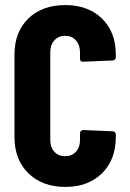

<svg xmlns="http://www.w3.org/2000/svg" viewBox="-20 -728 510 756"><path d="M37 -189V-513Q37 -602 91.5 -655Q146 -708 237 -708Q327 -708 381.5 -655Q436 -602 436 -513V-502Q436 -497 432.5 -493.5Q429 -490 424 -490L307 -485Q295 -485 295 -496V-522Q295 -551 279 -569Q263 -587 237 -587Q210 -587 194 -569Q178 -551 178 -522V-177Q178 -148 194 -130.5Q210 -113 237 -113Q263 -113 279 -130.5Q295 -148 295 -177V-204Q295 -209 298.5 -212.5Q302 -216 307 -216L424 -211Q429 -211 432.5 -207.5Q436 -204 436 -199V-189Q436 -99 381.5 -45.5Q327 8 237 8Q147 8 92 -45.5Q37 -99 37 -189Z"/></svg>

Font: Barlow Condensed
Style: Bold
Weight: 700
Width: 3
Designer: Jeremy Tribby
Foundry: Tribby Type
Version: Version 1.500